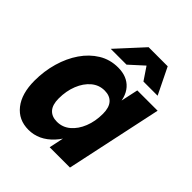

<svg xmlns="http://www.w3.org/2000/svg" viewBox="-206 -856 996 996"><g transform="rotate(45 292.0 -358.0)"><path d="M168 14Q95 14 52.5 -40Q10 -94 10 -189Q10 -259 28.5 -323Q47 -387 81 -436.5Q115 -486 162.5 -515Q210 -544 269 -544Q335 -544 371.5 -503Q408 -462 406 -385L384 -226Q360 -111 302 -48.5Q244 14 168 14ZM243 -120Q284 -120 315.5 -146.5Q347 -173 365 -218Q383 -263 383 -318Q383 -364 362.5 -387Q342 -410 304 -410Q263 -410 231.5 -383.5Q200 -357 182 -312Q164 -267 164 -212Q164 -166 184.5 -143Q205 -120 243 -120ZM310 0 341 -147 386 -265 393 -391 423 -530H572L459 0ZM173 -585 306 -730H412L400 -686L289 -585ZM413 -585 345 -686 340 -730H446L517 -585Z"/></g></svg>

Font: Radio Canada Big
Style: Bold Italic
Weight: 700
Italic angle: -12°
Designer: Étienne Aubert Bonn
Foundry: Coppers and Brasses
Version: Version 1.001